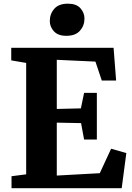

<svg xmlns="http://www.w3.org/2000/svg" viewBox="-20 -996 698 1016"><path d="M118.5 -73.5V-663L39.5 -676.5V-743H581L594.5 -570H518.5L485 -670L280.5 -679.5V-419.5L408 -422.5L425 -504.5H492.5V-257.5H425L409 -344.5L280.5 -347V-67L508 -79.5L568 -209L648.5 -186L624 0H41V-63.5ZM330.5 -806.5Q287 -806.5 265.2 -830.5Q243.5 -854.5 243.5 -884.5Q243.5 -922 267 -949.2Q290.5 -976.5 339 -976.5H340Q384 -976.5 405.5 -952.5Q427 -928.5 427 -898Q427 -860.5 403.2 -833.5Q379.5 -806.5 331.5 -806.5Z"/></svg>

Font: Merriweather ExtraBold
Style: Regular
Weight: 800
Version: Version 2.100